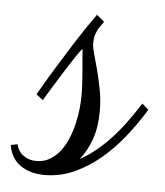

<svg xmlns="http://www.w3.org/2000/svg" viewBox="-94 -435 424 494"><g transform="rotate(5 117.5 -188.0)"><path d="M156.7 -383.3Q154.3 -378.9 150.4 -373.8Q146.5 -368.7 142.8 -362.1Q139.2 -355.5 136.5 -346.7Q133.8 -337.9 133.8 -325.7Q133.8 -315.4 138.9 -297.9Q144 -280.3 149.9 -257.6Q155.8 -234.9 160.9 -208.3Q166 -181.6 166 -153.3Q166 -111.8 154.8 -80.1Q143.6 -48.3 125 -25.9Q163.1 -46.4 199.7 -84.7Q236.3 -123 273.4 -182.1L290 -167.5Q269 -132.8 242.4 -98.9Q215.8 -64.9 184.1 -37.8Q152.3 -10.7 115.7 6.1Q79.1 22.9 38.1 22.9Q1.5 22.9 -23.7 5.6Q-48.8 -11.7 -54.7 -46.4L-37.1 -49.8Q-37.1 -46.9 -34.4 -40.3Q-31.7 -33.7 -25.9 -27.3Q-20 -21 -10 -16.1Q0 -11.2 14.6 -11.2Q34.2 -11.2 49.3 -20.3Q64.5 -29.3 75.7 -43.9Q86.9 -58.6 94.7 -77.4Q102.5 -96.2 107.2 -116.2Q111.8 -136.2 113.8 -155.3Q115.7 -174.3 115.7 -189.9Q115.7 -205.6 114.5 -224.6Q113.3 -243.7 111.8 -261Q110.4 -278.3 109.1 -291.3Q107.9 -304.2 107.9 -308.1V-309.1Q101.6 -302.2 92.8 -289.1Q84 -275.9 74 -260.3Q64 -244.6 54 -228.5Q43.9 -212.4 35.9 -199.2Q27.8 -186 22.7 -177.5Q17.6 -168.9 17.6 -168.5L0 -182.1Q0.5 -182.6 12.2 -203.1Q23.9 -223.6 43.2 -255.1Q62.5 -286.6 86.9 -325Q111.3 -363.3 137.2 -399.4L156.7 -383.3Z"/></g></svg>

Font: Parisienne
Style: Regular
Weight: 400
Designer: Astigmatic (AOETI)
Foundry: Astigmatic (AOETI)
Version: Version 1.000